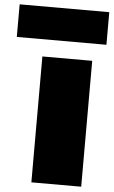

<svg xmlns="http://www.w3.org/2000/svg" viewBox="-131 -924 570 963"><g transform="rotate(5 153.5 -442.0)"><path d="M315.4 0H64.5V-633.8H315.4ZM379.4 -884.3V-720.2H-71.8V-884.3Z"/></g></svg>

Font: Coda Caption ExtraBold
Style: Regular
Weight: 800
Designer: vernon adams
Foundry: vernon adams
Version: Version 1.002